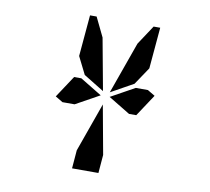

<svg xmlns="http://www.w3.org/2000/svg" viewBox="-79 -945 974 889"><g transform="rotate(10 408.0 -500.0)"><path d="M633 -541 565 -438H531L429 -500L541 -562H598ZM513 -765 573 -856H604L587 -662L532 -580L426 -521ZM257 -662 274 -856H305L349 -765L394 -521L298 -580ZM275 -438H218L183 -459L251 -562H285L387 -500ZM446 -230 439 -144H315L322 -230L404 -460Z"/></g></svg>

Font: DSEG14 Modern
Style: Bold Italic
Weight: 700
Italic angle: -5°
Designer: Keshikan(Twitter:@keshinomi_88pro)
Version: Version 0.46